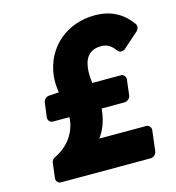

<svg xmlns="http://www.w3.org/2000/svg" viewBox="-105 -763 807 878"><g transform="rotate(-15 299.0 -324.0)"><path d="M297 -123C320 -154 335 -191 341 -236C342 -242 343 -247 343 -253H452C463 -253 478 -263 480 -278L489 -352C490 -363 482 -377 467 -377H332C329 -402 327 -425 330 -448C337 -504 366 -529 414 -529C443 -529 461 -517 480 -491C489 -478 507 -480 517 -489L588 -552C598 -561 601 -576 594 -586C557 -638 503 -673 422 -673C292 -673 186 -588 170 -454C167 -427 169 -401 173 -375L125 -372C112 -371 101 -360 99 -347L90 -278C89 -267 97 -253 112 -253H190C190 -248 190 -242 189 -237C181 -174 139 -121 79 -93C70 -89 64 -81 63 -71L54 0C53 11 61 25 76 25H501C512 25 527 15 529 0L541 -98C542 -109 534 -123 519 -123Z"/></g></svg>

Font: Falling Sky
Style: BlkObl
Weight: 900
Designer: Paul D. Hunt
Foundry: Adobe Systems Incorporated
Version: Version 1.02